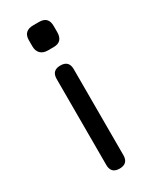

<svg xmlns="http://www.w3.org/2000/svg" viewBox="-186 -766 664 818"><g transform="rotate(-30 146.0 -356.5)"><path d="M132 -589Q110 -589 97 -601.5Q84 -614 84 -637V-667Q84 -713 132 -713H161Q206 -713 206 -667V-637Q206 -589 161 -589ZM104 -42V-465Q104 -507 146 -507Q188 -507 188 -465V-42Q188 0 146 0Q104 0 104 -42Z"/></g></svg>

Font: Jura
Style: Bold
Weight: 700
Designer: Daniel Johnson, Alexei Vanyashin
Foundry: Daniel Johnson
Version: Version 5.103